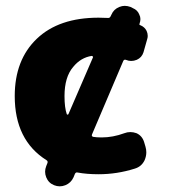

<svg xmlns="http://www.w3.org/2000/svg" viewBox="-20 -618 590 667"><path d="M211.9 -221.7Q212.9 -219.7 214.8 -219.7Q216.8 -219.7 217.8 -221.7L302.7 -418Q303.7 -419.9 302.2 -421.9Q300.8 -423.8 298.8 -423.8Q260.7 -418 234.4 -385.7Q204.1 -350.6 204.1 -284.2Q204.1 -244.1 211.9 -221.7ZM412.1 -155.3Q421.9 -159.2 432.6 -159.2Q443.4 -159.2 454.1 -155.3Q473.6 -146.5 480.5 -125L485.4 -108.4Q488.3 -98.6 488.3 -88.9Q488.3 -75.2 482.4 -61.5Q471.7 -39.1 448.2 -32.2Q386.7 -12.7 322.3 -12.7Q281.2 -12.7 250 -18.6Q243.2 -20.5 240.2 -13.7L235.4 -2Q226.6 17.6 207 25.4Q197.3 29.3 187.5 29.3Q177.7 29.3 168 25.4Q148.4 17.6 140.6 -2Q136.7 -11.7 136.7 -21.5Q136.7 -31.2 140.6 -41L144.5 -50.8Q147.5 -57.6 141.6 -61.5Q31.2 -130.9 31.2 -284.2Q31.2 -410.2 107.9 -483.4Q184.6 -556.6 322.3 -556.6Q338.9 -556.6 354.5 -555.7Q361.3 -554.7 364.3 -561.5L367.2 -567.4Q375 -585.9 394.5 -593.8Q404.3 -597.7 413.1 -597.7Q422.9 -597.7 433.6 -593.8L441.4 -589.8Q458 -583 463.9 -567.4Q467.8 -559.6 467.8 -551.8Q467.8 -543.9 464.8 -536.1V-535.2Q462.9 -531.2 467.8 -530.3Q482.4 -524.4 489.3 -510.7Q493.2 -502 493.2 -493.2Q493.2 -487.3 491.2 -481.4L478.5 -436.5Q472.7 -418 455.1 -410.2Q445.3 -406.2 435.5 -406.2Q426.8 -406.2 417 -410.2Q411.1 -412.1 408.2 -406.2L299.8 -151.4Q296.9 -144.5 303.7 -142.6Q315.4 -140.6 331.1 -140.6Q333 -140.6 334 -140.6Q372.1 -140.6 412.1 -155.3Z"/></svg>

Font: Gen Jyuu Gothic Heavy
Style: Bold
Weight: 900
Designer: [Source Han Sans]
Ryoko NISHIZUKA  (kana & ideographs); Paul D. Hunt (Latin, Greek & Cyrillic); Wenlong ZHANG  (bopomofo
Version: Version 1.002.20150607